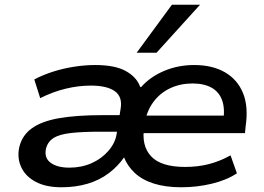

<svg xmlns="http://www.w3.org/2000/svg" viewBox="-20 -783 1118 812"><path d="M240 9Q175 9 132 -13.5Q89 -36 70.5 -74.5Q52 -113 61 -158Q72 -209 113.5 -239.5Q155 -270 229 -283Q303 -296 412 -296H511L501 -226H404Q329 -226 280 -220.5Q231 -215 206 -199Q181 -183 174 -152Q167 -114 195 -94Q223 -74 273 -74Q325 -74 367.5 -93Q410 -112 438.5 -145Q467 -178 473 -215L490 -322Q499 -373 466 -397Q433 -421 364 -421Q312 -421 258 -408Q204 -395 150 -368L125 -447Q163 -467 206 -480.5Q249 -494 294.5 -501Q340 -508 383 -508Q467 -508 513 -482Q559 -456 573 -415H577Q615 -458 674 -483Q733 -508 801 -508Q878 -508 931 -477.5Q984 -447 1007.5 -390Q1031 -333 1019 -250L1016 -220H562L573 -294H949L924 -272Q932 -323 919.5 -358.5Q907 -394 875 -412Q843 -430 794 -430Q743 -430 700 -410Q657 -390 628.5 -351.5Q600 -313 591 -258L590 -247Q577 -167 619 -122Q661 -77 763 -77Q817 -77 863.5 -89Q910 -101 955 -126L982 -50Q938 -21 875.5 -6Q813 9 747 9Q679 9 629.5 -7Q580 -23 549 -52.5Q518 -82 504 -119H506Q479 -80 440 -50.5Q401 -21 350.5 -6Q300 9 240 9ZM558 -560 707 -763H826L642 -560Z"/></svg>

Font: Nunito Sans 7pt SemiExpanded SemiBold
Style: Italic
Weight: 600
Width: 6
Italic angle: -9°
Designer: Vernon Adams
Foundry: Vernon Adams
Version: Version 3.101;gftools[0.9.27]